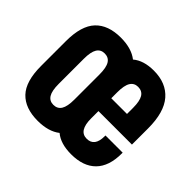

<svg xmlns="http://www.w3.org/2000/svg" viewBox="-128 -707 887 887"><g transform="rotate(45 315.0 -264.0)"><path d="M373 -174.8Q373 -93.8 424.8 -93.8Q475.6 -93.8 475.6 -161.1V-166H587.9V-160.2Q587.9 -77.1 545.9 -34.7Q503.9 7.8 424.8 7.8Q355.5 7.8 317.4 -24.4Q276.4 7.8 206.1 7.8Q124 7.8 81.1 -37.1Q38.1 -82 38.1 -182.6V-344.7Q38.1 -445.3 81.1 -490.7Q124 -536.1 206.1 -536.1Q276.4 -536.1 317.4 -503.9Q355.5 -536.1 421.9 -536.1Q502.9 -536.1 547.4 -484.9Q591.8 -433.6 591.8 -328.1V-222.7H373ZM256.8 -345.7Q256.8 -390.6 244.1 -411.1Q231.4 -431.6 205.1 -431.6Q179.7 -431.6 167 -411.1Q154.3 -390.6 154.3 -345.7V-181.6Q154.3 -136.7 167 -116.2Q179.7 -95.7 205.1 -95.7Q231.4 -95.7 244.1 -116.2Q256.8 -136.7 256.8 -181.6ZM373 -306.6H475.6V-345.7Q475.6 -390.6 462.9 -411.1Q450.2 -431.6 423.8 -431.6Q398.4 -431.6 385.7 -411.1Q373 -390.6 373 -345.7Z"/></g></svg>

Font: Altinn-DIN Condensed
Style: DINCondensed-Bold
Weight: 700
Width: 3
Designer: Charles Nix
Foundry: Altinn
Version: Version 2.00